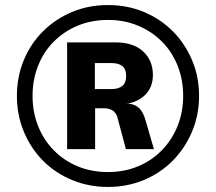

<svg xmlns="http://www.w3.org/2000/svg" viewBox="-20 -733 855 761"><path d="M408 8Q332 8 265.5 -19.5Q199 -47 150.5 -96Q102 -145 74.5 -211Q47 -277 47 -353Q47 -429 74.5 -495Q102 -561 151 -609.5Q200 -658 265.5 -685.5Q331 -713 408 -713Q485 -713 550.5 -685.5Q616 -658 664.5 -609.5Q713 -561 741 -495Q769 -429 769 -353Q769 -277 741 -211Q713 -145 664.5 -96Q616 -47 550 -19.5Q484 8 408 8ZM408 -51Q472 -51 526.5 -73.5Q581 -96 621.5 -137.5Q662 -179 684 -234Q706 -289 706 -353Q706 -417 684 -472.5Q662 -528 621.5 -568.5Q581 -609 526.5 -631.5Q472 -654 409 -654Q343 -654 288.5 -631.5Q234 -609 193.5 -568.5Q153 -528 131 -472.5Q109 -417 109 -353Q109 -289 131 -233.5Q153 -178 193.5 -137Q234 -96 288.5 -73.5Q343 -51 408 -51ZM246 -142V-565H437Q509 -565 547.5 -529Q586 -493 586 -436Q586 -388 556.5 -358Q527 -328 475 -320L489 -322Q516 -320 532.5 -303.5Q549 -287 559 -249L590 -142H479L445 -269Q439 -288 425 -296Q411 -304 393 -304H342L357 -314V-142ZM356 -380H422Q450 -380 465 -392.5Q480 -405 480 -432Q480 -459 465 -471Q450 -483 422 -483H356Z"/></svg>

Font: Nunito Sans 9pt ExtraBold
Style: Regular
Weight: 800
Version: Version 3.101;gftools[0.9.27]